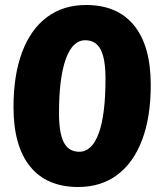

<svg xmlns="http://www.w3.org/2000/svg" viewBox="-20 -740 640 768"><path d="M34 -312Q34 -440 68.5 -531.5Q103 -623 168 -671.5Q233 -720 324 -720Q450 -720 516.5 -638Q583 -556 583 -400Q583 -272 548.5 -180.5Q514 -89 449 -40.5Q384 8 293 8Q167 8 100.5 -74Q34 -156 34 -312ZM402 -425Q402 -505 382.5 -542Q363 -579 321 -579Q270 -579 243 -503.5Q216 -428 216 -287Q216 -207 235.5 -170Q255 -133 297 -133Q348 -133 375 -207Q402 -281 402 -425Z"/></svg>

Font: Muli Black
Style: Italic
Weight: 900
Italic angle: -4.541°
Designer: Vernon Adams
Foundry: Vernon Adams
Version: Version 2.001